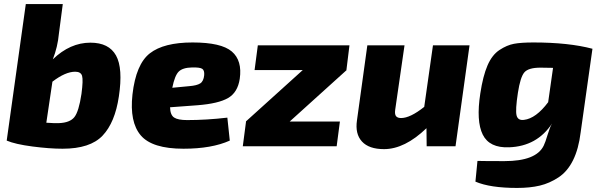

<svg xmlns="http://www.w3.org/2000/svg" viewBox="-20 -720 2960 945"><path d="M289 -700 270 -555Q264 -489 240 -428Q325 -510 425 -510Q516 -510 551 -447Q586 -384 565 -245Q546 -117 485 -52.5Q424 12 288 12Q224 12 139.5 1Q55 -10 13 -28L107 -700ZM238 -318 208 -116Q249 -113 270 -114Q324 -116 346 -143.5Q368 -171 381 -258Q390 -326 384 -346.5Q378 -367 350 -367Q302 -367 238 -318Z M1099 -141 1111 -28Q1022 12 883 12Q729 12 673 -53.5Q617 -119 632 -255Q649 -404 717.5 -457.5Q786 -511 928 -511Q1069 -511 1121 -466.5Q1173 -422 1160 -332Q1150 -265 1102.5 -237.5Q1055 -210 952 -202L817 -192Q818 -154 837 -141.5Q856 -129 901 -129Q996 -129 1099 -141ZM828 -288 912 -296Q949 -299 965.5 -309.5Q982 -320 985 -350Q987 -374 975 -381.5Q963 -389 925 -388Q879 -387 859.5 -367.5Q840 -348 828 -288Z M1686 -375 1406 -122H1653L1637 0H1175L1191 -122H1190L1470 -375H1233L1249 -497H1700L1685 -375Z M2291 -497 2222 0H2080L2079 -89Q1972 14 1870 14Q1796 14 1761.5 -23.5Q1727 -61 1737 -128L1788 -497H1971L1925 -179Q1922 -157 1929.5 -148Q1937 -139 1954 -139Q1999 -139 2068 -194L2111 -497Z M2896 -480 2838 -69Q2828 13 2800.5 68.5Q2773 124 2729 153Q2685 182 2637 193.5Q2589 205 2525 205Q2392 205 2320 174L2330 72Q2362 73 2463 73Q2619 73 2656 -3Q2664 -19 2675 -56Q2686 -93 2697 -112Q2623 0 2486 5Q2389 9 2356 -57.5Q2323 -124 2344 -260Q2357 -346 2379.5 -398Q2402 -450 2438.5 -474Q2475 -498 2510 -504.5Q2545 -511 2605 -511Q2779 -511 2896 -480ZM2702 -386 2640 -387Q2581 -387 2561 -364Q2541 -341 2529 -263Q2516 -178 2522.5 -152Q2529 -126 2559 -130Q2618 -137 2678 -217Z"/></svg>

Font: Exo 2.0 Extra Bold
Style: Italic
Weight: 800
Italic angle: -8°
Designer: Natanael Gama
Version: Version 1.001;PS 001.001;hotconv 1.0.70;makeotf.lib2.5.58329